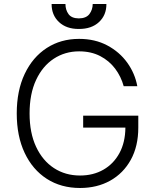

<svg xmlns="http://www.w3.org/2000/svg" viewBox="-20 -932 781 962"><path d="M599.8 -500Q586.6 -548.3 557 -587.9Q527.3 -627.5 481.9 -651.1Q436.4 -674.7 376.4 -674.7Q305.8 -674.7 249.5 -637.8Q193.2 -600.9 160.7 -531.2Q128.2 -461.6 128.2 -363.6Q128.2 -266 160.9 -196.4Q193.5 -126.8 250.5 -89.7Q307.5 -52.6 381 -52.6Q447.1 -52.6 498 -81.7Q549 -110.8 578.3 -164.6Q607.6 -218.4 608.3 -292.6H396.7V-352.3H672.9V-292.6Q672.9 -199.6 635.5 -131.6Q598 -63.6 532.1 -26.8Q466.3 9.9 381 9.9Q285.9 9.9 214.5 -36Q143.1 -82 103.5 -166Q63.9 -250 63.9 -363.6Q63.9 -477.6 103.7 -561.6Q143.5 -645.6 214 -691.4Q284.4 -737.2 376.4 -737.2Q456 -737.2 517.4 -704.5Q578.8 -671.9 617.5 -618.1Q656.2 -564.3 668 -500ZM444.6 -911.9H513.1Q513.5 -856.5 476.2 -821.6Q438.9 -786.6 375 -786.9Q312.5 -786.6 275.4 -821.6Q238.3 -856.5 238.6 -911.9H307.9Q307.9 -882.8 323.2 -861.5Q338.4 -840.2 375 -839.8Q411.9 -840.2 428.1 -861.7Q444.2 -883.2 444.6 -911.9Z"/></svg>

Font: Inter UI Light
Style: Regular
Weight: 300
Designer: Rasmus Andersson
Foundry: rsms
Version: 3.2;8d6f07862